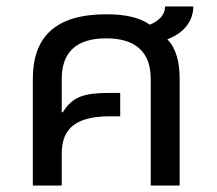

<svg xmlns="http://www.w3.org/2000/svg" viewBox="-20 -571 668 591"><path d="M170 -97C170 -160 196 -213 317 -213H350V-285H317C240 -285 203 -274 173 -225L170 -226V-328C170 -411 216 -453 307 -453C397 -453 444 -411 444 -328V0H533V-328C533 -380 522 -423 495 -450C541 -467 575 -502 575 -551H488C488 -523 466 -505 441 -495C409 -518 364 -527 307 -527C149 -527 81 -456 81 -328V0H170Z"/></svg>

Font: Noto Sans Thai UI
Style: Regular
Weight: 400
Designer: Monotype Design Team
Foundry: Monotype Imaging Inc.
Version: Version 1.901